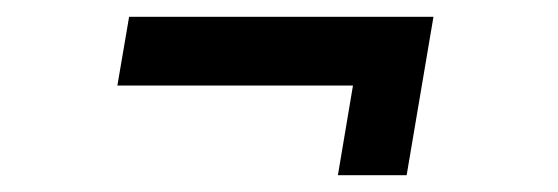

<svg xmlns="http://www.w3.org/2000/svg" viewBox="-20 -391 666 229"><path d="M134 -371H497L465 -182H383L401 -289H120Z"/></svg>

Font: Oak Sans Medium
Style: Italic
Weight: 500
Italic angle: -9.49998°
Foundry: Erik Kennedy, Walven
Version: Version 1.000